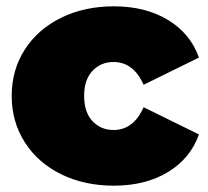

<svg xmlns="http://www.w3.org/2000/svg" viewBox="-20 -577 658 607"><path d="M173.5 -26C222.5 -2 278 10 340 10C406.7 10 463.7 -4.3 511 -33C558.3 -61.7 591 -101.3 609 -152L434 -238C412.7 -190 381 -166 339 -166C312.3 -166 290.2 -175.3 272.5 -194C254.8 -212.7 246 -239.3 246 -274C246 -308 254.8 -334.3 272.5 -353C290.2 -371.7 312.3 -381 339 -381C381 -381 412.7 -357 434 -309L609 -395C591 -445.7 558.3 -485.3 511 -514C463.7 -542.7 406.7 -557 340 -557C278 -557 222.5 -545 173.5 -521C124.5 -497 86.2 -463.5 58.5 -420.5C30.8 -377.5 17 -328.7 17 -274C17 -219.3 30.8 -170.3 58.5 -127C86.2 -83.7 124.5 -50 173.5 -26Z"/></svg>

Font: Montserrat Custom Black
Style: Regular
Weight: 900
Designer: Julieta Ulanovsky
Foundry: Julieta Ulanovsky
Version: Version 7.200